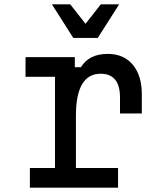

<svg xmlns="http://www.w3.org/2000/svg" viewBox="-20 -860 740 880"><path d="M97 -598H323V-552H351Q388 -613 474 -613Q547 -613 588.5 -563.5Q630 -514 630 -428V-340H530V-413Q530 -522 441 -522Q328 -522 328 -329V-90H521V0H117V-90H232V-508H97ZM526 -840 428 -686H316L218 -840H302L372 -751L442 -840Z"/></svg>

Font: Martian Mono Light
Style: Regular
Weight: 300
Monospace: yes
Designer: Roman Shamin
Foundry: Evil Martians
Version: Version 1.000; ttfautohint (v1.8.4.7-5d5b)